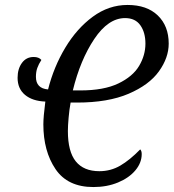

<svg xmlns="http://www.w3.org/2000/svg" viewBox="-20 -745 701 775"><path d="M155 -243Q155 -273 163 -335Q111 -337 81 -362Q51 -387 51 -431Q51 -467 68.5 -491Q86 -515 116 -515Q137 -515 147 -503Q136 -486 130.5 -470.5Q125 -455 125 -435Q125 -388 174 -384Q197 -475 243.5 -552.5Q290 -630 354.5 -677.5Q419 -725 495 -725Q573 -725 617 -682.5Q661 -640 661 -569Q661 -512 621.5 -457Q582 -402 499 -366.5Q416 -331 291 -331H265Q260 -304 257 -270.5Q254 -237 254 -216Q254 -133 286 -93.5Q318 -54 381 -54Q427 -54 465.5 -76.5Q504 -99 546 -142Q552 -136 552 -123Q552 -88 526.5 -57.5Q501 -27 456.5 -8.5Q412 10 357 10Q253 10 204 -62.5Q155 -135 155 -243ZM304 -380Q399 -380 457.5 -408Q516 -436 541.5 -479Q567 -522 567 -569Q567 -614 546.5 -643Q526 -672 485 -672Q417 -672 360.5 -587.5Q304 -503 274 -380Z"/></svg>

Font: Noto Serif Cond
Style: Italic
Weight: 400
Width: 3
Italic angle: -12°
Designer: Monotype Design Team
Foundry: Monotype Imaging Inc.
Version: Version 1.001